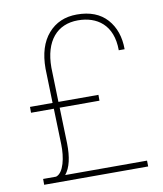

<svg xmlns="http://www.w3.org/2000/svg" viewBox="-82 -787 725 854"><g transform="rotate(-10 281.0 -360.5)"><path d="M355.5 -352.1H174.8L170.4 -507.3C170.4 -628.4 229 -694.3 322.8 -694.3C408.2 -694.3 479 -647 479 -531.7H505.4C505.4 -587.4 489.7 -632.8 458.5 -668C426.8 -703.1 381.8 -720.7 322.8 -720.7C268.6 -720.7 225.6 -702.1 192.9 -664.6C160.2 -627 144 -574.7 144 -507.3L148.4 -352.1H46.4V-325.7H149.4L154.3 -164.1C156.2 -105.5 142.1 -37.1 106.9 -26.4H48.3V0H518.1L517.6 -26.4H147.9C171.4 -55.2 182.1 -101.1 180.7 -164.1L175.8 -325.7H355.5Z"/></g></svg>

Font: Vazirmatn Thin
Style: Regular
Weight: 100
Designer: Saber Rastikerdar
Foundry: Saber Rastikerdar
Version: Version 33.003